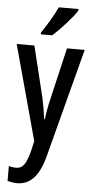

<svg xmlns="http://www.w3.org/2000/svg" viewBox="-65 -803 521 1080"><g transform="rotate(5 195.5 -263.0)"><path d="M333 -757V-766H222C201 -721 172 -671 135 -617V-606H199C241 -644 308 -716 333 -757ZM4 -540 150 -4 137 53C116 130 99 154 60 154C47 154 33 152 20 148V232C39 237 56 240 74 240C144 240 195 193 226 79L388 -540H288L220 -249C209 -204 203 -168 199 -132H195C190 -172 183 -211 175 -249L104 -540Z"/></g></svg>

Font: Noto Sans Malayalam ExtraCondensed Medium
Style: Regular
Weight: 500
Width: 2
Designer: Jelle Bosma - Monotype Design Team
Foundry: Monotype Imaging Inc.
Version: Version 2.104